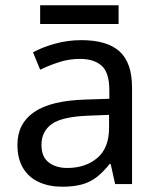

<svg xmlns="http://www.w3.org/2000/svg" viewBox="-20 -697 601 727"><path d="M288 -545Q386 -545 433 -502Q480 -459 480 -365V0H416L399 -76H395Q372 -47 347.5 -27.5Q323 -8 291.5 1Q260 10 215 10Q167 10 128.5 -7Q90 -24 68 -59.5Q46 -95 46 -149Q46 -229 109 -272.5Q172 -316 303 -320L394 -323V-355Q394 -422 365 -448Q336 -474 283 -474Q241 -474 203 -461.5Q165 -449 132 -433L105 -499Q140 -518 188 -531.5Q236 -545 288 -545ZM314 -259Q214 -255 175.5 -227Q137 -199 137 -148Q137 -103 164.5 -82Q192 -61 235 -61Q303 -61 348 -98.5Q393 -136 393 -214V-262ZM429 -677V-606H132V-677Z"/></svg>

Font: Noto Sans Thai
Style: Regular
Weight: 400
Designer: Monotype Design Team
Foundry: Monotype Imaging Inc.
Version: Version 2.001